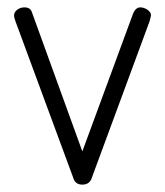

<svg xmlns="http://www.w3.org/2000/svg" viewBox="-20 -493 447 520"><path d="M18 -450Q18 -460 26.5 -466.5Q35 -473 46 -473Q62 -473 66 -461L203 -83L340 -455Q347 -473 360 -473Q370 -473 379.5 -466.5Q389 -460 389 -451L385 -435L227 -7Q220 7 203 7Q186 7 180 -7L22 -435Q18 -447 18 -450Z"/></svg>

Font: Terminal Dosis
Style: Light
Weight: 300
Designer: EdgarTolentino, PabloImpallari, IginoMarini
Foundry: EdgarTolentino, PabloImpallari, IginoMarini
Version: Version 1.006